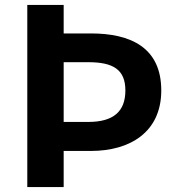

<svg xmlns="http://www.w3.org/2000/svg" viewBox="-20 -761 730 781"><path d="M91 0H239V-147H350C508 -147 636 -223 636 -393C636 -568 511 -625 350 -625H239V-741H91ZM239 -265V-508H339C439 -508 490 -479 490 -393C490 -308 442 -265 339 -265Z"/></svg>

Font: Noto Sans CJK TC
Style: Bold
Weight: 700
Designer: Ryoko NISHIZUKA 西塚涼子 (kana, bopomofo & ideographs); Paul D. Hunt (Latin, Greek & Cyrillic); Sandoll Communications 산돌커뮤니
Foundry: Adobe
Version: Version 2.004;hotconv 1.0.118;makeotfexe 2.5.65603